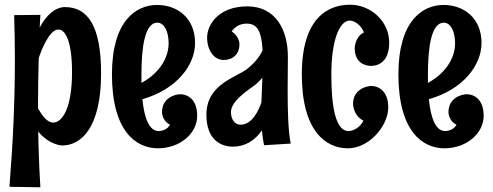

<svg xmlns="http://www.w3.org/2000/svg" viewBox="-20 -595 2086 813"><path d="M151 198C146 117 143 39 142 -38C189 20 243 21 243 21C325 21 408 -56 408 -284C408 -483 353 -565 255 -565C215 -565 176 -532 148 -478L151 -532L40 -531C42 -467 43 -405 43 -344C43 -163 35 8 20 196ZM141 -145C141 -213 142 -280 144 -349C153 -377 188 -470 227 -470C259 -470 285 -415 285 -290C285 -137 244 -76 205 -76C177 -76 155 -112 141 -136Z M815 -105C815 -182 766 -196 744 -196C723 -196 666 -182 666 -120C666 -120 666 -83 700 -67C686 -40 652 -40 652 -40C612 -40 591 -94 583 -175C728 -216 806 -319 806 -413C806 -517 733 -574 645 -574C557 -574 454 -508 454 -280C454 -38 557 33 649 33C740 33 815 -28 815 -105ZM694 -412C694 -342 646 -280 579 -244V-280C579 -394 593 -499 646 -499C677 -499 694 -459 694 -412Z M1211 13C1200 -42 1198 -129 1198 -214C1198 -264 1199 -314 1199 -355C1199 -465 1150 -568 1027 -568C905 -568 857 -490 857 -436C857 -381 887 -341 927 -341C966 -341 994 -365 994 -409C994 -409 993 -442 961 -462C974 -480 994 -495 1024 -495C1065 -495 1087 -471 1092 -382C1079 -354 1057 -328 1029 -305C983 -267 854 -241 854 -109C854 -2 916 26 967 26C1016 26 1059 1 1089 -43C1091 -21 1094 0 1098 20ZM1087 -162C1075 -126 1047 -67 999 -67C973 -67 958 -91 958 -120C958 -163 1015 -203 1054 -231C1067 -240 1080 -253 1091 -266Z M1628 -415C1628 -504 1551 -575 1462 -575C1372 -575 1258 -523 1258 -280C1258 -38 1361 33 1453 33C1544 33 1624 -63 1624 -140C1624 -217 1575 -231 1553 -231C1532 -231 1475 -217 1475 -155C1475 -155 1475 -106 1519 -84C1496 -40 1456 -40 1456 -40C1400 -40 1383 -146 1383 -280C1383 -415 1414 -508 1462 -508C1462 -508 1500 -507 1521 -458C1482 -438 1482 -391 1482 -391C1482 -327 1529 -316 1551 -316C1573 -316 1628 -325 1628 -415Z M2028 -105C2028 -182 1979 -196 1957 -196C1936 -196 1879 -182 1879 -120C1879 -120 1879 -83 1913 -67C1899 -40 1865 -40 1865 -40C1825 -40 1804 -94 1796 -175C1941 -216 2019 -319 2019 -413C2019 -517 1946 -574 1858 -574C1770 -574 1667 -508 1667 -280C1667 -38 1770 33 1862 33C1953 33 2028 -28 2028 -105ZM1907 -412C1907 -342 1859 -280 1792 -244V-280C1792 -394 1806 -499 1859 -499C1890 -499 1907 -459 1907 -412Z"/></svg>

Font: Rum Raisin
Style: Regular
Weight: 400
Designer: Astigmatic (AOETI)
Foundry: Astigmatic (AOETI)
Version: Version 1.000